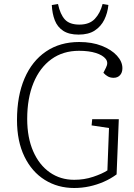

<svg xmlns="http://www.w3.org/2000/svg" viewBox="-20 -926 670 960"><path d="M574 -330 563 -54Q533 -32 498.5 -17Q464 -2 427 6Q390 14 351 14Q269 14 204 -26.5Q139 -67 102 -143.5Q65 -220 65 -326Q65 -446 102.5 -533.5Q140 -621 210 -668.5Q280 -716 376 -716Q440 -716 488.5 -697Q537 -678 564.5 -648Q592 -618 592 -585Q592 -563 580 -550Q568 -537 548 -537Q532 -537 520 -543.5Q508 -550 497 -562L510 -588Q523 -613 508.5 -631.5Q494 -650 459.5 -661Q425 -672 375 -672Q295 -672 237 -630Q179 -588 147.5 -511.5Q116 -435 116 -331Q116 -238 146 -169.5Q176 -101 229 -64Q282 -27 351 -27Q401 -27 446 -42Q491 -57 517 -74L525 -286L438 -299L441 -330ZM270 -906Q281 -854 304.5 -828.5Q328 -803 377 -803Q427 -803 454 -831.5Q481 -860 493 -906L522 -901Q518 -861 501.5 -827.5Q485 -794 454 -773.5Q423 -753 373 -753Q325 -753 296 -772Q267 -791 254 -824.5Q241 -858 239 -901Z"/></svg>

Font: Literata ExtraLight
Style: Italic
Weight: 250
Italic angle: -2°
Designer: Latin by Veronika Burian and Jose Scaglione. Greek by Irene Vlachou. Cyrillic by Vera Evstafieva
Foundry: TypeTogether
Version: Version 3.002